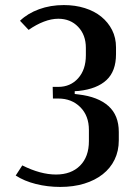

<svg xmlns="http://www.w3.org/2000/svg" viewBox="-20 -728 507 758"><path d="M218 10Q168 10 122 -1.5Q76 -13 42 -35L68 -75Q140 -39 201 -39Q261 -39 296 -74Q331 -109 331 -171V-215Q331 -271 297 -305Q263 -339 210 -339H189L188 -385H210Q258 -385 288.5 -419Q319 -453 319 -510V-539Q319 -590 288.5 -622Q258 -654 210 -654Q183 -654 153 -642.5Q123 -631 93 -610L59 -646Q89 -675 134 -691.5Q179 -708 232 -708Q277 -708 315 -696Q353 -684 380 -662Q407 -640 422.5 -609.5Q438 -579 438 -541V-514Q438 -447 400.5 -412Q363 -377 291 -369L275 -368V-357L291 -355Q367 -346 408 -309.5Q449 -273 449 -207V-174Q449 -132 432.5 -98Q416 -64 385.5 -40Q355 -16 312.5 -3Q270 10 218 10Z"/></svg>

Font: Moniqa ExtBd Paragraph
Style: Regular
Weight: 800
Designer: Rajesh Rajput
Foundry: Rajesh Rajput
Version: Version 1.000